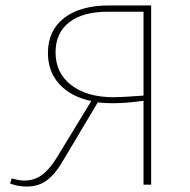

<svg xmlns="http://www.w3.org/2000/svg" viewBox="-20 -678 696 705"><path d="M535 -658V0H507V-308Q446 -299 392 -299Q364 -299 339 -302L212 -89Q184 -40 153 -16.5Q122 7 78 7Q47 7 17 -4L23 -23Q50 -15 69 -15Q106 -15 134.5 -36Q163 -57 189 -100L315 -307Q240 -323 198 -369Q156 -415 156 -483Q156 -566 215.5 -612Q275 -658 381 -658ZM507 -327V-635H376Q284 -635 234 -596Q184 -557 184 -486Q184 -410 241.5 -365.5Q299 -321 398 -321Q427 -321 507 -327Z"/></svg>

Font: Ysabeau SC Extralight
Style: Regular
Weight: 200
Designer: Christian Thalmann (Catharsis Fonts)
Version: Version 0.003